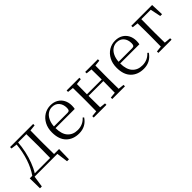

<svg xmlns="http://www.w3.org/2000/svg" viewBox="148 -1466 2568 2568"><g transform="rotate(-45 1432.0 -182.5)"><path d="M573 -512V-485L486 -476L484 -285V-227L486 -30H581L577 161H541L519 0H88L64 161H29L26 -30H74Q134 -115 172 -229.5Q210 -344 222 -474L136 -485V-512ZM414 -285 412 -480H256Q242 -310 187 -166Q159 -90 121 -30H412L414 -227Z M670 -254Q670 -335 702.5 -396.5Q735 -458 790.5 -492Q846 -526 912 -526Q974 -526 1019.5 -499.5Q1065 -473 1089.5 -426.5Q1114 -380 1114 -321Q1114 -285 1108 -261H745Q746 -146 798 -89Q850 -32 938 -32Q1038 -32 1102 -105L1117 -91Q1046 14 920 14Q807 14 738.5 -54.5Q670 -123 670 -254ZM1045 -346Q1045 -412 1009 -453.5Q973 -495 910 -495Q867 -495 831 -470.5Q795 -446 772.5 -400Q750 -354 746 -292H1003Q1027 -292 1036 -304.5Q1045 -317 1045 -346Z M1797 -512V-485L1714 -476L1712 -285V-227L1714 -36L1797 -27V0H1557V-27L1640 -35L1642 -254H1362L1364 -36L1447 -27V0H1206V-27L1289 -35L1291 -227V-285L1289 -476L1206 -485V-512H1447V-485L1364 -476L1362 -284H1642L1640 -476L1557 -485V-512Z M1893 -254Q1893 -335 1925.5 -396.5Q1958 -458 2013.5 -492Q2069 -526 2135 -526Q2197 -526 2242.5 -499.5Q2288 -473 2312.5 -426.5Q2337 -380 2337 -321Q2337 -285 2331 -261H1968Q1969 -146 2021 -89Q2073 -32 2161 -32Q2261 -32 2325 -105L2340 -91Q2269 14 2143 14Q2030 14 1961.5 -54.5Q1893 -123 1893 -254ZM2268 -346Q2268 -412 2232 -453.5Q2196 -495 2133 -495Q2090 -495 2054 -470.5Q2018 -446 1995.5 -400Q1973 -354 1969 -292H2226Q2250 -292 2259 -304.5Q2268 -317 2268 -346Z M2823 -512 2830 -331H2796L2765 -480H2587L2585 -277V-227L2587 -36L2679 -27V0H2429V-27L2512 -36L2514 -227V-277L2512 -476L2429 -485V-512Z"/></g></svg>

Font: GL-CurulMinamoto Light
Style: Regular
Weight: 300
Designer: Eunice (kana); Ryoko NISHIZUKA 西塚涼子 (ideographs); Frank Grießhammer (Latin, Greek & Cyrillic); Wenlong ZHANG
Foundry: Gutenberg Labo; Adobe
Version: Version 1.002